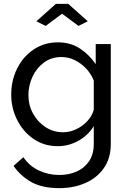

<svg xmlns="http://www.w3.org/2000/svg" viewBox="-20 -750 664 993"><path d="M279 6Q208 6 153.5 -31.5Q99 -69 68.5 -130Q38 -191 38 -260Q38 -334 68.5 -395.5Q99 -457 154 -494Q209 -531 280 -531Q345 -531 393.5 -499Q442 -467 475 -418V-522H553V-6Q553 68 517.5 119Q482 170 421.5 196.5Q361 223 287 223Q199 223 143 192Q87 161 50 108L101 63Q132 109 181.5 132Q231 155 287 155Q335 155 375.5 137.5Q416 120 440.5 84Q465 48 465 -6V-98Q436 -50 385.5 -22Q335 6 279 6ZM306 -66Q343 -66 377 -83Q411 -100 434.5 -127Q458 -154 465 -183V-333Q444 -386 397 -420.5Q350 -455 298 -455Q245 -455 206.5 -426Q168 -397 147.5 -352Q127 -307 127 -258Q127 -206 151 -162.5Q175 -119 215.5 -92.5Q256 -66 306 -66ZM168 -640 269 -730H333L434 -640L386 -616L301 -679L216 -616Z"/></svg>

Font: Raleway Medium
Style: Regular
Weight: 500
Designer: Matt McInerney, Pablo Impallari, Rodrigo Fuenzalida
Foundry: Matt McInerney, Pablo Impallari, Rodrigo Fuenzalida
Version: Version 4.026